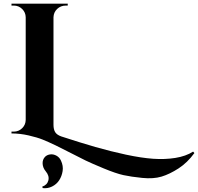

<svg xmlns="http://www.w3.org/2000/svg" viewBox="-20 -720 1069 1036"><path d="M1022 98.1 1028.8 106Q991.2 157.7 943.4 188.7Q895.5 219.7 851.8 232.9Q808.1 246.1 747.6 240Q687 233.9 646 224.9Q605 215.8 539.1 188.5Q473.1 161.1 441.9 146Q410.6 130.9 348.1 98.6Q300.8 74.2 279.3 64Q238.3 44.4 209.7 33Q181.2 21.5 134.5 10.7Q87.9 0 42 0V-9.8H54.7Q80.6 -9.8 99.4 -28.1Q118.2 -46.4 118.7 -72.8V-627Q118.2 -653.3 99.4 -671.6Q80.6 -689.9 54.7 -689.9H42V-700.2H345.7L345.2 -689.9H335.4Q307.6 -689.9 288.6 -671.9Q269.5 -653.8 268.6 -627V-46.9Q268.6 -21.5 277.8 -6.8Q287.1 7.8 310.5 16.1Q415 50.3 494.9 73.2Q574.7 96.2 658.9 114.3Q743.2 132.3 806.4 136.7Q869.6 141.1 926.3 132.1Q982.9 123 1022 98.1ZM210.4 294.9 208 287.1Q234.9 277.8 241 253.2Q247.1 228.5 226.6 204.1Q211.4 186 210 163.8Q208.5 141.6 223.1 126Q234.9 114.7 252 113Q269 111.3 285.2 120.4Q301.3 129.4 309.1 147Q322.3 175.3 317.9 203.1Q313.5 231 299.3 252.7Q285.2 274.4 261 286.4Q236.8 298.3 210.4 294.9Z"/></svg>

Font: Cinzel Decorative Bold
Style: Regular
Weight: 700
Designer: Natanael Gama
Version: Version 1.001;PS 001.001;hotconv 1.0.56;makeotf.lib2.0.21325